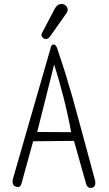

<svg xmlns="http://www.w3.org/2000/svg" viewBox="-20 -945 540 950"><path d="M267 -693Q286 -638 303.5 -581.5Q321 -525 337 -469Q353 -412 381.5 -307Q410 -202 451 -50Q455 -21 436 -16Q416 -11 407 -32L346 -248L144 -246L88 -43Q82 -13 60 -21Q37 -27 44 -60L229 -702Q233 -727 247 -725Q259 -724 267 -693ZM332 -291Q315 -383 293.5 -466.5Q272 -550 248 -626L164 -292ZM250 -900Q260 -919 273.5 -923.5Q287 -928 298.5 -922Q310 -916 314 -904Q318 -892 307 -877L228 -765Q218 -751 206.5 -752Q195 -753 188.5 -762Q182 -771 188 -782Z"/></svg>

Font: Yomogi
Style: Regular
Weight: 400
Designer: satsuyako
Foundry: satsuyako
Version: Version 3.100